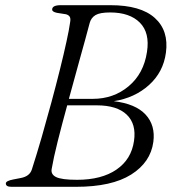

<svg xmlns="http://www.w3.org/2000/svg" viewBox="-20 -720 680 740"><path d="M214 -700H405.5Q522 -700 576.5 -651Q631 -602 619.5 -517Q609.5 -442 554.2 -392.2Q499 -342.5 418.5 -330Q502.5 -320 541 -278.5Q579.5 -237 571 -173Q560.5 -94.5 485.5 -47.2Q410.5 0 273 0H24Q2.5 0 2.5 -13Q2.5 -23 32 -28.5L60.5 -34Q94 -40.5 102.5 -66Q121.5 -125 140.8 -191.8Q160 -258.5 178 -325.2Q196 -392 211 -452.2Q226 -512.5 236.2 -559.5Q246.5 -606.5 250 -632.5Q253 -648 249 -655Q245 -662 234.5 -665L199.5 -670.5Q181 -674.5 181 -683Q181 -700 214 -700ZM325.5 -631Q310 -572 288.2 -494.5Q266.5 -417 245.5 -339H337.5Q418 -339 476 -387.8Q534 -436.5 546.5 -520Q558 -593.5 519 -632.8Q480 -672 404.5 -672Q365 -672 348 -661.8Q331 -651.5 325.5 -631ZM179.5 -70.5Q174.5 -48.5 195.8 -37.8Q217 -27 277 -27Q371.5 -27 429 -66.5Q486.5 -106 496.5 -177Q506 -242 468.5 -278Q431 -314 353 -314H239Q218.5 -239.5 202.2 -174.5Q186 -109.5 179.5 -70.5Z"/></svg>

Font: Fraunces 9pt S000 Light
Style: Italic
Weight: 300
Italic angle: -16°
Version: Version 1.000; ttfautohint (v1.8.3)